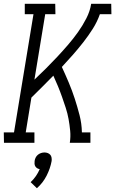

<svg xmlns="http://www.w3.org/2000/svg" viewBox="-50 -755 609 1015"><path d="M-29 0 -30 -55H24L127 -680H81V-735H242L243 -680H189L132 -334Q163 -363 193.5 -393.5Q224 -424 253 -455Q282 -486 310 -518.5Q338 -551 362.5 -585.5Q387 -620 406.5 -658Q426 -696 432 -735H538L539 -680H478Q464 -640 441 -603.5Q418 -567 391 -532.5Q364 -498 335.5 -465.5Q307 -433 277 -401Q296 -360 313.5 -318.5Q331 -277 345 -234Q359 -191 370.5 -146.5Q382 -102 383 -55H428V0H319Q324 -32 321 -63.5Q318 -95 312.5 -125.5Q307 -156 297.5 -185Q288 -214 278 -242.5Q268 -271 256.5 -299Q245 -327 232 -355Q204 -326 174.5 -297Q145 -268 116 -239L86 -55H132V0ZM145 240 112 208Q128 193 140 175.5Q152 158 160 139Q152 138 146 134Q140 130 136.5 124Q133 118 132.5 110.5Q132 103 133 96Q134 87 138.5 78Q143 69 150.5 63Q158 57 167 54Q176 51 185 51Q194 51 202 54Q210 57 215.5 63Q221 69 222.5 78Q224 87 223 96Q216 135 196.5 173.5Q177 212 145 240Z"/></svg>

Font: Iosevka Curly Slab Light
Style: Italic
Weight: 300
Italic angle: -9°
Monospace: yes
Designer: Belleve Invis
Foundry: Belleve Invis
Version: Version 22.1.2; ttfautohint (v1.8.4)